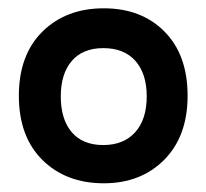

<svg xmlns="http://www.w3.org/2000/svg" viewBox="-20 -506 492 458"><path d="M227.5 -68.8Q137.5 -68.8 81.2 -124.4Q25 -180 25 -277.5Q25 -375 81.2 -430.6Q137.5 -486.2 227.5 -486.2Q317.5 -486.2 372.5 -430.6Q427.5 -375 427.5 -277.5Q427.5 -181.2 371.9 -125Q316.2 -68.8 227.5 -68.8ZM226.2 -391.2Q177.5 -391.2 151.2 -360.6Q125 -330 125 -276.2Q125 -221.2 151.2 -190.6Q177.5 -160 226.2 -160Q275 -160 302.5 -190.6Q330 -221.2 330 -276.2Q330 -330 303.1 -360.6Q276.2 -391.2 226.2 -391.2Z"/></svg>

Font: Cambay
Style: Bold
Weight: 700
Designer: Pooja Saxena
Foundry: Pooja Saxena
Version: Version 1.096;PS 001.096;hotconv 1.0.70;makeotf.lib2.5.58329